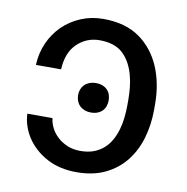

<svg xmlns="http://www.w3.org/2000/svg" viewBox="-68 -619 676 694"><g transform="rotate(10 270.0 -272.0)"><path d="M257.1 -552.6Q338.4 -552.6 390.6 -515.6Q416.9 -497.2 436.4 -472.1Q456 -447.1 468.8 -416.9Q481.5 -386.7 487.9 -352.5Q494.3 -318.2 494.3 -281.2V-261.4Q494.3 -206.7 480.1 -157.5Q465.9 -108.3 436.6 -71Q407.3 -33.7 362.6 -11.9Q317.8 9.9 257.1 9.9Q193.9 9.9 147.4 -15.3Q123.9 -28.1 105.5 -44.7Q87 -61.4 74 -81.1Q61.1 -100.9 53.8 -122.7Q46.5 -144.5 45.5 -167.6H137.8Q139.6 -150.2 148.4 -132.5Q157.3 -114.7 172.6 -100.5Q187.9 -86.3 209.2 -77.2Q230.5 -68.2 257.1 -68.2Q285.2 -68.2 306.3 -76.2Q327.4 -84.2 342.9 -98Q358.3 -111.9 368.6 -130.5Q378.9 -149.1 385.1 -170.6Q391.3 -192.1 393.8 -215.4Q396.3 -238.6 396.3 -261.4V-281.2Q396.3 -302.6 394 -325.3Q391.7 -348 385.8 -369.9Q380 -391.7 369.5 -411.4Q359 -431.1 342.7 -446.4Q312.5 -474.4 257.1 -474.4Q210.2 -474.4 175.8 -442.1Q141 -409.4 137.8 -346.6H45.5Q47.2 -389.9 63.9 -427.6Q80.6 -465.2 108.8 -492.9Q137.1 -520.6 175.1 -536.6Q213.1 -552.6 257.1 -552.6ZM271.3 -319.6Q285.2 -319.6 295.6 -315.3Q306.1 -311.1 313 -303.8Q320 -296.5 323.3 -286.8Q326.7 -277 326.7 -265.6Q326.7 -254.6 323.3 -244.7Q320 -234.7 313 -227.5Q306.1 -220.2 295.6 -215.9Q285.2 -211.6 271.3 -211.6Q257.5 -211.6 246.8 -215.9Q236.2 -220.2 229 -227.5Q221.9 -234.7 218.2 -244.7Q214.5 -254.6 214.5 -265.6Q214.5 -277 218.2 -286.8Q221.9 -296.5 229 -303.8Q236.2 -311.1 246.8 -315.3Q257.5 -319.6 271.3 -319.6Z"/></g></svg>

Font: Inter P
Style: Regular
Weight: 400
Designer: Rasmus Andersson
Foundry: rsms
Version: Version 3.018;git-588b23468